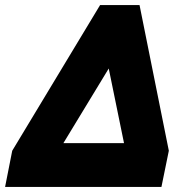

<svg xmlns="http://www.w3.org/2000/svg" viewBox="-50 -734 723 754"><path d="M-2 -142 343 -714H498L613 -142L584 0H-30ZM437 -172 377 -465 199 -172Z"/></svg>

Font: Readiness ExtraBold
Style: Italic
Weight: 800
Italic angle: -12°
Designer: Katatrad Team
Foundry: CadsonDemak
Version: Version 1.00;January 16, 2020;FontCreator 12.0.0.2550 64-bit